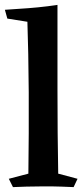

<svg xmlns="http://www.w3.org/2000/svg" viewBox="-22 -765 344 785"><path d="M213 -745Q213 -575 213 -396.5Q213 -218 216 -55L295 -34L279 0Q254 -1 228.5 -2Q203 -3 156 -3Q113 -3 86 -2Q59 -1 31 0L14 -34L94 -55Q95 -135 95.5 -220Q96 -305 95.5 -387.5Q95 -470 93.5 -544Q92 -618 90 -676L8 -689L-2 -725Q21 -727 56.5 -729Q92 -731 133 -735Q174 -739 213 -745Z"/></svg>

Font: Ruwudu SemiBold
Style: Regular
Weight: 600
Designer: Becca Hirsbrunner Spalinger
Foundry: SIL International
Version: Version 3.000